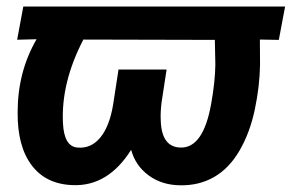

<svg xmlns="http://www.w3.org/2000/svg" viewBox="-20 -548 880 579"><path d="M820.8 -427.7 763.7 -428.7 764.2 -353.5Q763.2 -287.6 748.3 -217.3Q733.4 -147 702.1 -93.5Q670.9 -40 625.2 -13.9Q579.6 12.2 521.5 10.7Q467.3 9.8 427.7 -19.5Q388.2 -48.8 375.5 -96.2Q306.2 13.7 201.2 10.3Q119.6 8.3 75.9 -49.1Q32.2 -106.4 33.2 -209.5Q33.2 -331.5 90.3 -429.7L31.7 -428.2L50.3 -528.3H839.8ZM629.4 -353.5 627.9 -427.7 231.4 -428.7Q163.6 -298.3 169.9 -176.3Q173.3 -105.5 214.4 -103Q254.9 -99.6 282.7 -133.5Q310.5 -167.5 321.3 -233.4L337.4 -338.4H482.4L467.3 -239.7Q463.4 -208.5 464.8 -184.1Q467.3 -104.5 524.4 -103Q592.8 -101.1 616.7 -234.4Q628.9 -302.2 629.4 -353.5Z"/></svg>

Font: RobotoInd
Style: Bold Italic
Weight: 700
Italic angle: -12°
Designer: Google
Version: Version 2.001150; 2014